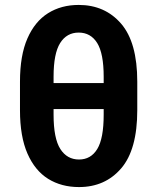

<svg xmlns="http://www.w3.org/2000/svg" viewBox="-20 -752 640 782"><path d="M539.1 -419.4V-303.3Q539.1 -142.4 473.5 -66.2Q408 9.9 301.8 9.9Q230.1 9.9 176.1 -23.6Q122.2 -57.2 91.8 -126.6Q61.4 -196 61.4 -303.3V-419.4Q61.4 -526.3 91.6 -595.3Q121.8 -664.4 175.6 -698.2Q229.4 -731.9 300.4 -731.9Q407.3 -731.9 473.2 -655.7Q539.1 -579.5 539.1 -419.4ZM198.2 -439.6V-413.7H402.3V-439.6Q402.3 -534.1 375.9 -576.7Q349.4 -619.3 300.4 -619.3Q251.8 -619.3 225 -576.7Q198.2 -534.1 198.2 -439.6ZM402.3 -284.8V-307.9H198.2V-284.8Q198.2 -188.2 225.7 -145.2Q253.2 -102.3 301.8 -102.3Q350.1 -102.3 376.2 -145.2Q402.3 -188.2 402.3 -284.8Z"/></svg>

Font: Interface
Style: Bold
Weight: 700
Designer: Rasmus Andersson
Foundry: rsms
Version: Version 1.8